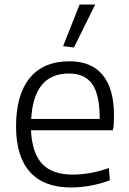

<svg xmlns="http://www.w3.org/2000/svg" viewBox="-20 -820 572 849"><path d="M285 -495Q129 -495 118 -294H421Q421 -401 388 -448Q355 -495 285 -495ZM294 9Q174 9 112.5 -59.5Q51 -128 51 -261Q51 -401 111.5 -475Q172 -549 287 -549Q384 -549 434 -488.5Q484 -428 484 -310Q484 -287 483 -271Q482 -255 479 -244H117Q122 -143 166.5 -95.5Q211 -48 302 -48Q339 -48 379 -55Q419 -62 461 -77L466 -23Q428 -8 382 0.5Q336 9 294 9ZM259 -616 332 -800H401L307 -610Z"/></svg>

Font: EncodeSans
Style: Light
Weight: 300
Designer: Pablo Impallari, Andres Torresi
Foundry: Pablo Impallari, Andres Torresi
Version: Version 1.000; ttfautohint (v1.4.1)